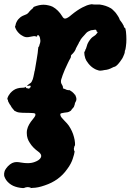

<svg xmlns="http://www.w3.org/2000/svg" viewBox="-45 -512 634 932"><path d="M320 -52H321L324 -45Q324 -45 322 -48.5Q320 -52 320 -52ZM307 -66H308V-65Q307 -66 307 -66ZM397 -491Q402 -492 404 -491Q405 -490 418.5 -490Q432 -490 439 -490Q469 -486 493 -472Q498 -469 502.5 -464.5Q507 -460 511 -456Q516 -452 525 -438Q532 -428 535 -420Q536 -414 540 -411Q543 -408 545 -404L548 -400L549 -398Q550 -396 550.5 -395.5Q551 -395 553 -391L555 -388Q556 -382 559 -378Q560 -376 561 -376.5Q562 -377 562.5 -375.5Q563 -374 564 -372Q567 -361 568 -339Q569 -321 568 -304Q566 -282 564 -273Q562 -268 562 -267Q561 -267 561 -263Q561 -256 558 -249Q556 -245 555 -242Q550 -228 538 -213Q524 -194 514 -189Q511 -187 511 -188Q511 -189 501 -184Q481 -173 462 -172Q456 -171 452 -170Q448 -169 441.5 -169Q435 -169 431 -171Q420 -174 414 -178Q397 -187 383 -205Q372 -219 369 -229Q364 -245 364 -257Q365 -262 366 -262Q368 -263 369 -269Q370 -272 370 -272Q372 -273 375 -284Q379 -300 385 -309Q397 -328 407 -334Q410 -336 413 -338Q418 -340 427 -352Q431 -357 426 -358Q424 -358 424 -360Q424 -364 421 -367Q418 -369 411 -367Q407 -366 405 -366Q395 -366 383 -359Q377 -356 372 -350Q370 -348 365.5 -342.5Q361 -337 355 -331Q346 -321 343 -313Q340 -309 338.5 -306Q337 -303 336 -300Q335 -297 332 -293Q328 -287 324 -278Q322 -270 316 -261.5Q310 -253 303 -247Q299 -243 299 -240Q299 -238 299 -238Q301 -237 296 -228Q292 -222 284 -205Q268 -172 259 -147Q258 -142 255 -134.5Q252 -127 251 -121Q250 -112 253 -106Q259 -96 260 -92Q260 -90 261 -89.5Q262 -89 261 -88Q260 -87 260 -85.5Q260 -84 261 -83Q262 -82 264 -82L267 -81L274 -78Q275 -78 275 -78Q276 -76 283 -75Q285 -75 287 -74.5Q289 -74 289 -74Q291 -77 304 -67Q318 -56 323 -44Q325 -40 325 -38Q328 -26 321 -16Q318 -11 318 -6Q317 -1 314 6Q312 10 304 18Q300 23 300 24Q300 25 293 29Q285 34 267 35Q250 37 248 41Q247 44 249 50Q251 57 267 73Q283 89 289 98Q307 125 314 153Q318 167 319 181Q320 195 318 195Q316 196 314 208Q313 210 313.5 210Q314 210 314 213Q314 220 316 220Q317 220 317 225Q316 235 308 259Q305 269 298 282.5Q291 296 281 309Q242 365 172 388Q138 400 113 400Q106 401 104 401H102L103 400L104 399L103 398Q102 398 98 397.5Q94 397 92.5 396.5Q91 396 87 396.5Q83 397 80 397.5Q77 398 74.5 399.5Q72 401 66 401Q39 399 19 390Q-2 380 -15 362Q-21 353 -24 344Q-25 342 -25 334Q-25 326 -24 325Q-23 324 -23 320Q-22 315 -14.5 304.5Q-7 294 3.5 286Q14 278 24 276Q37 273 57 277Q74 280 89 280Q109 280 124 274Q135 270 142 265Q160 252 153 237Q150 231 142 225Q114 205 100 182Q93 172 89 160Q85 148 85 133Q85 122 87 116Q92 93 115 66Q124 55 126 50Q128 43 126 40Q122 36 97 36Q58 36 47 34Q38 33 28 27Q23 25 23.5 24Q24 23 20.5 20Q17 17 15.5 14Q14 11 13.5 11Q13 11 12 10Q6 -2 2 -6Q-1 -10 -3 -15Q-4 -19 -5 -19Q-6 -19 -6 -22Q-6 -28 -8 -29Q-10 -29 -9 -35Q-5 -48 5 -60Q21 -78 40 -83Q51 -86 61 -86Q70 -86 77 -88Q79 -89 80 -90L81 -91V-88Q81 -86 82 -85Q84 -83 88 -84Q89 -84 89 -83Q89 -82 94 -82Q96 -82 97.5 -82.5Q99 -83 98.5 -84Q98 -85 100 -86Q104 -88 104 -92Q104 -94 103 -95.5Q102 -97 98.5 -96.5Q95 -96 90 -95Q85 -94 85 -94Q85 -94 87 -96Q89 -98 91.5 -100.5Q94 -103 96 -104Q106 -110 108 -114Q111 -119 114 -127Q117 -136 121 -157Q122 -165 124 -170Q128 -191 133 -223Q137 -248 138 -255Q138 -262 139.5 -270.5Q141 -279 141 -282Q141 -285 143 -285Q145 -286 146 -292Q147 -295 147 -296Q153 -310 150 -322Q149 -324 149 -328Q148 -334 144 -339Q139 -343 138 -342Q135 -339 135 -335Q135 -334 134.5 -334Q134 -334 128.5 -335.5Q123 -337 118.5 -336.5Q114 -336 110 -335Q90 -330 79.5 -332Q69 -334 56 -343Q40 -355 32 -371Q27 -382 28 -384Q30 -386 31 -393Q32 -399 33 -400.5Q34 -402 36 -406Q38 -412 40 -413Q41 -415 43 -417.5Q45 -420 45.5 -420Q46 -420 49.5 -424Q53 -428 55 -429Q57 -430 58 -431Q64 -435 65 -435Q66 -435 77 -440Q78 -441 84 -443L90 -447Q89 -447 91.5 -449Q94 -451 95.5 -453Q97 -455 97.5 -455.5Q98 -456 97.5 -456.5Q97 -457 99 -458Q100 -458 100.5 -458.5Q101 -459 101 -460Q101 -460 102 -461Q105 -462 104 -463L105 -464Q107 -465 108.5 -466.5Q110 -468 110 -468.5Q110 -469 112 -470Q114 -471 116 -473L117 -475H116Q115 -476 117 -477Q118 -478 120 -479Q145 -489 166 -489Q179 -489 190 -486Q201 -484 211 -479Q238 -464 257 -433Q264 -420 273 -422Q284 -424 302 -440Q330 -463 355 -476Q367 -482 377 -486Q389 -490 397 -491Z"/></svg>

Font: TT2020 Style B
Style: Italic
Weight: 400
Italic angle: -15°
Version: Version 0.2.000